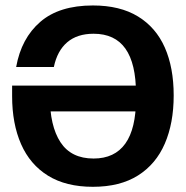

<svg xmlns="http://www.w3.org/2000/svg" viewBox="-20 -682 690 713"><path d="M325 11.7Q225 11.7 158.3 -29.6Q91.7 -70.8 58.3 -146.7Q25 -222.5 25 -325Q25 -335 25 -344.6Q25 -354.2 25 -364.2H520.8V-268.3H119.2L165 -325Q165 -214.2 204.6 -153.8Q244.2 -93.3 327.5 -93.3Q405.8 -93.3 445.4 -148.8Q485 -204.2 485 -315V-335Q485 -445.8 445.8 -501.3Q406.7 -556.7 327.5 -556.7Q266.7 -556.7 229.6 -525Q192.5 -493.3 180 -433.3H40Q59.2 -540 129.6 -600.8Q200 -661.7 325 -661.7Q425.8 -661.7 492.5 -620.8Q559.2 -580 592.1 -505.4Q625 -430.8 625 -327.5Q625 -225 592.1 -148.8Q559.2 -72.5 492.5 -30.4Q425.8 11.7 325 11.7Z"/></svg>

Font: Familjen Grotesk Variable
Style: Regular
Weight: 400
Designer: Anders Wikstroem, Jonas Baeckman, Matilda Gysing, Kristian Moeller
Foundry: Familjen STHLM AB
Version: Version 2.000